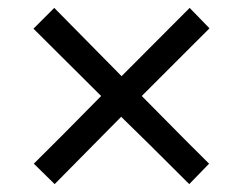

<svg xmlns="http://www.w3.org/2000/svg" viewBox="-20 -594 612 482"><path d="M285.2 -402.8 456.1 -574.2 505.9 -522.9 335.9 -353Q476.6 -210.4 504.9 -183.1L455.1 -131.8Q342.3 -244.6 284.2 -300.8L117.2 -131.8L64.9 -183.1Q128.9 -246.1 233.9 -353L64 -522L116.2 -574.2Z"/></svg>

Font: Noto Sans Southeast Asian
Style: Regular
Weight: 400
Designer: Monotype Design Team
Foundry: Monotype Imaging Inc.
Version: Version 1.06 uh; ttfautohint (v1.4.1)